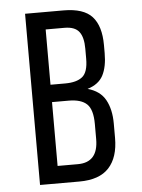

<svg xmlns="http://www.w3.org/2000/svg" viewBox="-51 -741 580 782"><g transform="rotate(-5 238.5 -350.0)"><path d="M238 -700H81V0H242C296.7 0 337 -14.2 363 -42.5C389 -70.8 402 -111.3 402 -164V-223C402 -261.7 394.8 -294 380.5 -320C366.2 -346 342 -363.7 308 -373C338.7 -382.3 360 -398.5 372 -421.5C384 -444.5 390 -474.7 390 -512V-545C390 -597 378.3 -635.8 355 -661.5C331.7 -687.2 292.7 -700 238 -700ZM219 -403H159V-629H236C264 -629 283.8 -621.5 295.5 -606.5C307.2 -591.5 313 -568.3 313 -537V-496C313 -459.3 305.2 -434.7 289.5 -422C273.8 -409.3 250.3 -403 219 -403ZM242 -71H159V-332H227C261 -332 285.8 -324.5 301.5 -309.5C317.2 -294.5 325 -267.3 325 -228V-166C325 -102.7 297.3 -71 242 -71Z"/></g></svg>

Font: Bebas Neue Regular two
Style: Regular2
Weight: 400
Designer: Ryoichi Tsunekawa & LGV (GE)
Foundry: Free Software Foundation, Inc.
Version: Version 1.003 August 13, 2016